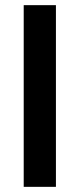

<svg xmlns="http://www.w3.org/2000/svg" viewBox="-20 -725 308 745"><path d="M72 0V-705H197V0Z"/></svg>

Font: NunitoSans3
Style: Bold
Weight: 700
Designer: Vernon Adams
Foundry: Vernon Adams
Version: Version 3.101;gftools[0.9.27]